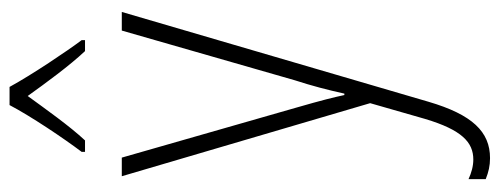

<svg xmlns="http://www.w3.org/2000/svg" viewBox="-342 -528 1046 402"><g transform="rotate(-90 181.0 -327.0)"><path d="M200 -830H162C139 -786 92 -716 64 -679V-672H88C118 -704 154 -755 181 -792C209 -753 244 -705 275 -672H298V-679C276 -708 225 -784 200 -830ZM13 -595 166 -75 133 40C110 117 84 141 48 141C34 141 20 137 7 131V167C22 173 35 176 51 176C106 176 142 139 169 47L357 -595H318L214 -233C202 -196 194 -165 186 -129H183C178 -152 173 -173 156 -232L52 -595Z"/></g></svg>

Font: Noto Sans Malayalam UI Condensed ExtraLight
Style: Regular
Weight: 200
Width: 3
Designer: Jelle Bosma - Monotype Design Team
Foundry: Monotype Imaging Inc.
Version: Version 2.104